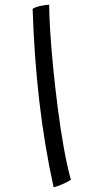

<svg xmlns="http://www.w3.org/2000/svg" viewBox="-20 -754 402 818"><path d="M282 12Q263.5 23.5 243.2 32Q223 40.5 208.5 44Q169.5 -132 147.5 -322.5Q125.5 -513 119 -716Q128 -723 149.2 -728Q170.5 -733 189.5 -734Q189.5 -692 193.8 -622.8Q198 -553.5 206.2 -469Q214.5 -384.5 225.8 -296.5Q237 -208.5 251.2 -128.2Q265.5 -48 282 12Z"/></svg>

Font: Grandstander Light
Style: Italic
Weight: 300
Italic angle: -15°
Designer: Tyler Finck
Foundry: Etcetera Type Co
Version: Version 1.200; ttfautohint (v1.8.3)